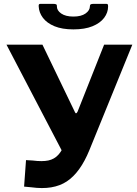

<svg xmlns="http://www.w3.org/2000/svg" viewBox="-20 -974 711 997"><path d="M105.1 -5 115.1 -142.6 149.6 -140.5Q199.8 -134.1 231 -140.7Q262.2 -147.4 282.8 -170.1Q303.4 -192.8 319.2 -233.7L520.6 -742H667.1L444 -194Q396.6 -78 326.8 -31.9Q256.9 14.3 143.1 -1.4ZM313.4 -168 13.7 -742H200.4L368.9 -392.2Q375 -378.2 382.6 -394.1L423.5 -383.1ZM361.1 -821.4Q302.7 -821.4 263.1 -837.7Q223.5 -854.1 202.9 -881.4Q182.4 -908.8 181 -940.3Q180.3 -948.6 182.5 -951.3Q184.7 -954 190.2 -954H255.2Q267.3 -954 271.7 -951.4Q276.1 -948.9 275.4 -942Q274.7 -920 297.6 -904Q320.6 -888 361.1 -888ZM361.1 -821.4V-888Q401.7 -888 424.3 -904Q446.9 -920 446.9 -942Q446.9 -948.9 450.9 -951.4Q455 -954 467.1 -954H532Q537.6 -954 539.5 -951.3Q541.3 -948.6 541.3 -940.3Q541.3 -908.8 520.8 -881.4Q500.2 -854.1 460.2 -837.7Q420.3 -821.4 361.1 -821.4Z"/></svg>

Font: Libre Franklin Thin
Style: Regular
Weight: 100
Designer: Pablo Impallari, Rodrigo Fuenzalida, Nhung Nguyen
Foundry: Impallari Type
Version: Version 3.000